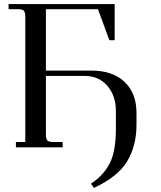

<svg xmlns="http://www.w3.org/2000/svg" viewBox="-20 -722 790 941"><path d="M22 -677V-702H542V-525H516L460 -677H205V-376H429Q532 -376 590.5 -320.5Q649 -265 649 -168V-111Q649 -7 603 69Q557 145 440 199L426 178Q486 139 517 80Q548 21 548 -91V-177Q548 -253 506 -301.5Q464 -350 394 -350H205V-66Q205 -41 212 -33.5Q219 -26 244 -26H287V0H58V-26H104V-637Q104 -662 97 -669.5Q90 -677 65 -677Z"/></svg>

Font: Dihjauti
Style: Bold
Weight: 700
Designer: T. Christopher White
Version: Version 3.0.0